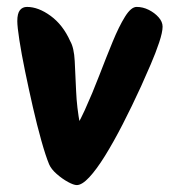

<svg xmlns="http://www.w3.org/2000/svg" viewBox="-20 -548 490 555"><path d="M246 -95 178 -147Q203 -181 225 -229.5Q247 -278 267 -330Q287 -382 305.5 -427Q324 -472 341.5 -500Q359 -528 375 -528Q393 -528 410 -519.5Q427 -511 438.5 -498Q450 -485 450 -471Q450 -455 440 -425Q430 -395 415.5 -361.5Q401 -328 388 -299Q361 -240 334.5 -188.5Q308 -137 283.5 -97.5Q259 -58 238 -35.5Q217 -13 202 -13Q193 -13 176.5 -22Q160 -31 144 -45Q128 -59 122 -73Q112 -97 99.5 -141.5Q87 -186 75 -238.5Q63 -291 52.5 -342Q42 -393 36 -432Q30 -471 30 -487Q30 -509 37.5 -518.5Q45 -528 58 -528Q91 -528 126.5 -502Q162 -476 183 -429Q194 -410 196 -371.5Q198 -333 200 -285Q202 -237 211.5 -187Q221 -137 246 -95Z"/></svg>

Font: Kalam Variable Light
Style: Regular
Weight: 300
Designer: Lipi Raval, Jonny Pinhorn
Foundry: Indian Type Foundry
Version: Version 3.000